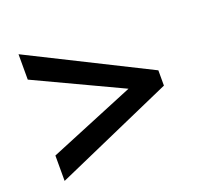

<svg xmlns="http://www.w3.org/2000/svg" viewBox="-96 -728 769 732"><g transform="rotate(-20 288.5 -362.0)"><path d="M48 -208 397 -352 48 -516V-619L528 -379V-317L48 -105Z"/></g></svg>

Font: Noto Sans Symbols SemiBold
Style: Regular
Weight: 600
Version: Version 2.002